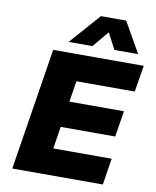

<svg xmlns="http://www.w3.org/2000/svg" viewBox="-100 -1017 885 1092"><g transform="rotate(10 343.0 -470.5)"><path d="M47 0 159 -705H682L657 -552H320L301 -431H616L592 -281H277L257 -153H594L570 0ZM238 -765 393 -941H539L639 -765H502L453 -858L375 -765Z"/></g></svg>

Font: Nunito Sans 6pt Black
Style: Italic
Weight: 900
Italic angle: -9°
Version: Version 3.101;gftools[0.9.27]